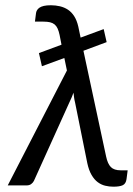

<svg xmlns="http://www.w3.org/2000/svg" viewBox="-20 -702 503 727"><path d="M127.4 -501 212.9 -532.7 205.6 -569.8Q202.6 -584 198.2 -593.8Q193.8 -603.5 186.8 -609.4Q179.7 -615.2 169.4 -617.7Q159.2 -620.1 144 -620.1H112.3L116.2 -650.9Q116.7 -657.2 119.9 -662.8Q123 -668.5 129.4 -672.9Q135.7 -677.2 146.2 -679.7Q156.7 -682.1 172.9 -682.1Q190.4 -682.1 207 -678.2Q223.6 -674.3 237.3 -665.3Q251 -656.2 261 -640.6Q271 -625 276.4 -601.6L285.2 -559.6L372.6 -591.8L383.8 -542.5L295.9 -509.8L381.8 -109.4Q387.7 -81.5 399.9 -69.3Q412.1 -57.1 437 -57.1H463.4L459 -23.4Q456.5 -6.3 444.8 -0.7Q433.1 4.9 409.2 4.9Q393.6 4.9 378.4 1.2Q363.3 -2.4 350.1 -12.2Q336.9 -22 326.7 -39.6Q316.4 -57.1 310.5 -84.5L264.2 -314Q261.7 -323.7 260.5 -333Q259.3 -342.3 258.3 -351.1Q255.4 -342.3 251.5 -333.5Q247.6 -324.7 243.2 -315.4L108.4 -17.1Q105 -10.3 98.1 -5.1Q91.3 0 81.1 0H9.3L233.4 -435.1L223.6 -482.4L138.7 -451.2Z"/></svg>

Font: Carlito
Style: Italic
Weight: 400
Italic angle: -7°
Designer: Lukasz Dziedzic
Foundry: tyPoland Lukasz Dziedzic
Version: Version 1.104